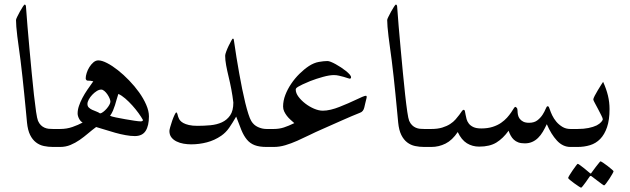

<svg xmlns="http://www.w3.org/2000/svg" viewBox="-20 -659 2825 861"><path d="M241.7 0H217.8Q196.3 0 176.8 -4.2Q157.2 -8.3 141.4 -20.5Q125.5 -32.7 115 -54Q104.5 -75.2 101.1 -109.4Q98.6 -135.3 95.5 -168.5Q92.3 -201.7 88.6 -238.5Q85 -275.4 80.8 -313.2Q76.7 -351.1 72.3 -386.7Q68.4 -416.5 64.5 -444.6Q60.5 -472.7 57.6 -496.3Q54.7 -520 53.2 -538.8Q51.8 -557.6 51.8 -569.3Q51.8 -572.8 57.1 -583.7Q62.5 -594.7 69.3 -607.2Q76.2 -619.6 82.5 -629.2Q88.9 -638.7 90.8 -638.7Q92.3 -638.7 94.5 -636.2Q96.7 -633.8 96.7 -626Q99.1 -589.8 103.3 -540.8Q107.4 -491.7 112.3 -438.2Q117.2 -384.8 122.3 -331.3Q127.4 -277.8 132.3 -233.4Q137.2 -189 141.8 -157.7Q146.5 -126.5 150.4 -117.2Q155.8 -105 163.3 -97.7Q170.9 -90.3 179.9 -86.4Q189 -82.5 198.5 -81.5Q208 -80.6 217.8 -80.6H241.7Q253.9 -80.6 261 -76.9Q268.1 -73.2 271.7 -67.9Q275.4 -62.5 276.4 -55.4Q277.3 -48.3 277.3 -40.5Q277.3 -32.7 276.4 -25.6Q275.4 -18.6 271.7 -12.9Q268.1 -7.3 261 -3.7Q253.9 0 241.7 0Z M647.9 -137.2Q647.9 -95.2 633.1 -72Q618.2 -48.8 584.5 -48.8Q565.9 -48.8 543 -53Q520 -57.1 496.6 -63.7Q473.1 -70.3 450.9 -77.4Q428.7 -84.5 411.1 -89.4Q392.6 -75.7 374.5 -60.3Q356.4 -44.9 337.2 -31.5Q317.9 -18.1 296.1 -9Q274.4 0 249.5 0H225.6Q213.4 0 206.3 -3.7Q199.2 -7.3 195.8 -12.9Q192.4 -18.6 191.4 -25.6Q190.4 -32.7 190.4 -40.5Q190.4 -48.3 191.4 -55.4Q192.4 -62.5 195.8 -67.9Q199.2 -73.2 206.3 -76.9Q213.4 -80.6 225.6 -80.6H249.5Q279.3 -80.6 304.9 -89.6Q330.6 -98.6 350.6 -109.4Q340.8 -114.7 334.5 -127Q328.1 -139.2 328.1 -150.4Q328.1 -166.5 334 -183.8Q339.8 -201.2 349.4 -219.5Q358.9 -237.8 371.8 -256.6Q384.8 -275.4 398.4 -294.4Q391.1 -296.4 385 -296.9Q378.9 -297.4 373 -297.4Q369.1 -297.4 366.7 -300.8Q364.3 -304.2 364.3 -307.6Q364.3 -317.9 368.7 -331.8Q373 -345.7 380.9 -358.2Q388.7 -370.6 398.9 -379.4Q409.2 -388.2 420.9 -388.2Q437 -388.2 460.2 -376.2Q483.4 -364.3 508.8 -344.2Q534.2 -324.2 559.1 -298.3Q584 -272.5 603.8 -244.9Q623.5 -217.3 635.7 -189.2Q647.9 -161.1 647.9 -137.2ZM621.6 -120.1Q613.8 -134.3 601.1 -151.9Q588.4 -169.4 573.2 -186.3Q558.1 -203.1 541.7 -217.3Q525.4 -231.4 510.7 -237.8Q506.3 -225.1 502.9 -212.4Q499.5 -199.7 495.6 -187.3Q491.7 -174.8 486.6 -162.8Q481.4 -150.9 473.6 -139.6Q481 -136.2 500 -132.3Q519 -128.4 541 -124.5Q563 -120.6 582.5 -117.7Q602.1 -114.7 611.3 -114.7Q618.2 -114.7 621.6 -120.1ZM434.1 -257.3Q424.3 -257.3 413.6 -250.5Q402.8 -243.7 393.6 -233.9Q384.3 -224.1 378.2 -212.9Q372.1 -201.7 372.1 -192.9Q372.1 -182.6 378.2 -176.8Q384.3 -170.9 393.1 -166.7Q401.9 -162.6 411.4 -159.2Q420.9 -155.8 428.7 -150.4Q434.6 -150.9 442.6 -157Q450.7 -163.1 458 -171.4Q465.3 -179.7 470.2 -188.5Q475.1 -197.3 475.1 -203.1Q475.1 -209 471.2 -218.3Q467.3 -227.5 461.2 -236.3Q455.1 -245.1 447.8 -251.2Q440.4 -257.3 434.1 -257.3Z M1199.2 0H1175.3Q1142.6 0 1121.8 -8.1Q1101.1 -16.1 1087.2 -33Q1073.2 -49.8 1062.7 -75.2Q1052.2 -100.6 1039.1 -136.2Q1022.5 -107.4 1007.6 -85.9Q992.7 -64.5 972.2 -50.3Q942.4 -29.8 908 -20.8Q873.5 -11.7 837.4 -11.7Q820.8 -11.7 803.5 -14.6Q786.1 -17.6 771.7 -24.7Q757.3 -31.7 748.5 -43.2Q739.7 -54.7 739.7 -71.8Q739.7 -76.2 743.4 -89.6Q747.1 -103 752.2 -117.7Q757.3 -132.3 762.7 -143.6Q768.1 -154.8 770.5 -154.8Q772.5 -154.8 773.9 -151.9Q775.4 -148.9 776.4 -145L778.3 -137.2Q779.3 -133.3 780.8 -130.9Q782.7 -125 787.6 -118.9Q792.5 -112.8 802 -107.4Q811.5 -102.1 827.1 -98.4Q842.8 -94.7 865.2 -94.7Q895 -94.7 923.8 -97.4Q952.6 -100.1 975.3 -110.6Q998 -121.1 1012.2 -141.8Q1026.4 -162.6 1026.4 -199.2Q1022.9 -229.5 1017.3 -258.8Q1011.7 -288.1 1005.1 -315.2Q998.5 -342.3 994.1 -366.2Q989.7 -390.1 989.7 -409.2Q989.7 -415 994.4 -427.7Q999 -440.4 1005.4 -453.6Q1011.7 -466.8 1017.1 -476.3Q1022.5 -485.8 1023.9 -485.8Q1027.3 -485.8 1028.1 -482.7Q1028.8 -479.5 1030.3 -468.8Q1034.7 -437 1040.5 -401.6Q1046.4 -366.2 1052.7 -330.3Q1059.1 -294.4 1065.9 -260.7Q1072.8 -227.1 1079.8 -198.2Q1086.9 -169.4 1093.8 -147.9Q1100.6 -126.5 1106.9 -116.2Q1117.7 -98.1 1136.5 -89.4Q1155.3 -80.6 1175.3 -80.6H1199.2Q1211.4 -80.6 1218.5 -76.9Q1225.6 -73.2 1229 -67.9Q1232.4 -62.5 1233.4 -55.4Q1234.4 -48.3 1234.4 -40.5Q1234.4 -32.7 1233.4 -25.6Q1232.4 -18.6 1229 -12.9Q1225.6 -7.3 1218.5 -3.7Q1211.4 0 1199.2 0Z M1624.5 -224.1Q1624.5 -222.7 1623.5 -218.3Q1622.6 -213.9 1620.8 -207.5Q1619.1 -201.2 1617.4 -193.4Q1615.7 -185.5 1613.8 -177.7Q1609.4 -158.2 1594.2 -153.3Q1558.6 -139.2 1514.6 -119.6Q1470.7 -100.1 1423.3 -79.1Q1395 -66.9 1367.4 -53.2Q1339.8 -39.6 1312.7 -27.6Q1285.6 -15.6 1259.5 -7.8Q1233.4 0 1207.5 0H1183.6Q1171.4 0 1164.3 -3.7Q1157.2 -7.3 1153.8 -12.9Q1150.4 -18.6 1149.4 -25.6Q1148.4 -32.7 1148.4 -40.5Q1148.4 -48.3 1149.4 -55.4Q1150.4 -62.5 1153.8 -67.9Q1157.2 -73.2 1164.3 -76.9Q1171.4 -80.6 1183.6 -80.6H1207.5Q1231.9 -80.6 1252.9 -87.4Q1273.9 -94.2 1299.8 -106.9Q1291.5 -114.3 1282.5 -122.3Q1273.4 -130.4 1266.4 -139.6Q1259.3 -148.9 1254.4 -159.2Q1249.5 -169.4 1249.5 -181.2Q1249.5 -207 1259.5 -233.2Q1269.5 -259.3 1285.9 -283.4Q1302.2 -307.6 1323 -328.1Q1343.8 -348.6 1365.2 -362.8Q1387.7 -377.4 1409.7 -381.3Q1431.6 -385.3 1448.7 -385.3Q1454.1 -385.3 1463.6 -381.6Q1473.1 -377.9 1485.1 -371.3Q1497.1 -364.7 1509.3 -356.7Q1521.5 -348.6 1531.5 -340.6Q1541.5 -332.5 1547.9 -325.2Q1554.2 -317.9 1554.2 -312.5Q1554.2 -306.2 1547.9 -306.2Q1545.9 -306.2 1538.8 -308.8Q1531.7 -311.5 1521.7 -314.2Q1511.7 -316.9 1500.2 -319.6Q1488.8 -322.3 1477.5 -322.3Q1457.5 -322.3 1428.2 -314.2Q1398.9 -306.2 1371.1 -295.4Q1349.6 -286.6 1336.9 -280.5Q1324.2 -274.4 1317.4 -270.3Q1310.5 -266.1 1308.3 -263.2Q1306.2 -260.3 1306.2 -257.3Q1306.2 -241.7 1318.4 -225.3Q1330.6 -209 1348.9 -194.8Q1367.2 -180.7 1388.4 -171.6Q1409.7 -162.6 1427.7 -162.6Q1443.8 -162.6 1463.4 -167.2Q1482.9 -171.9 1502.4 -179.7Q1522 -187.5 1541.3 -195.8Q1560.5 -204.1 1576.7 -211.9Q1592.8 -219.7 1604.5 -224.6Q1616.2 -229.5 1620.6 -229.5Q1624.5 -229.5 1624.5 -224.1Z M1906.2 0H1882.3Q1860.8 0 1841.3 -4.2Q1821.8 -8.3 1805.9 -20.5Q1790 -32.7 1779.5 -54Q1769 -75.2 1765.6 -109.4Q1763.2 -135.3 1760 -168.5Q1756.8 -201.7 1753.2 -238.5Q1749.5 -275.4 1745.4 -313.2Q1741.2 -351.1 1736.8 -386.7Q1732.9 -416.5 1729 -444.6Q1725.1 -472.7 1722.2 -496.3Q1719.2 -520 1717.8 -538.8Q1716.3 -557.6 1716.3 -569.3Q1716.3 -572.8 1721.7 -583.7Q1727.1 -594.7 1733.9 -607.2Q1740.7 -619.6 1747.1 -629.2Q1753.4 -638.7 1755.4 -638.7Q1756.8 -638.7 1759 -636.2Q1761.2 -633.8 1761.2 -626Q1763.7 -589.8 1767.8 -540.8Q1772 -491.7 1776.9 -438.2Q1781.7 -384.8 1786.9 -331.3Q1792 -277.8 1796.9 -233.4Q1801.8 -189 1806.4 -157.7Q1811 -126.5 1814.9 -117.2Q1820.3 -105 1827.9 -97.7Q1835.4 -90.3 1844.5 -86.4Q1853.5 -82.5 1863 -81.5Q1872.6 -80.6 1882.3 -80.6H1906.2Q1918.5 -80.6 1925.5 -76.9Q1932.6 -73.2 1936.3 -67.9Q1939.9 -62.5 1940.9 -55.4Q1941.9 -48.3 1941.9 -40.5Q1941.9 -32.7 1940.9 -25.6Q1939.9 -18.6 1936.3 -12.9Q1932.6 -7.3 1925.5 -3.7Q1918.5 0 1906.2 0Z M2562 0H2538.1Q2503.9 0 2477.5 -28.6Q2451.2 -57.1 2432.1 -102.1Q2423.3 -83.5 2414.1 -67.9Q2404.8 -52.2 2392.8 -40.5Q2380.9 -28.8 2366.2 -22.5Q2351.6 -16.1 2333.5 -16.1Q2315.9 -16.1 2304.2 -20.5Q2292.5 -24.9 2284.2 -32.7Q2275.9 -40.5 2270.3 -50.8Q2264.6 -61 2260.7 -72.8Q2236.3 -38.6 2206.3 -20Q2176.3 -1.5 2128.9 -1.5Q2098.1 -1.5 2073.7 -16.6Q2049.3 -31.7 2032.7 -66.9Q2008.3 -30.3 1978 -15.1Q1947.8 0 1914.1 0H1890.1Q1877.9 0 1870.8 -3.7Q1863.8 -7.3 1860.4 -12.9Q1856.9 -18.6 1856 -25.6Q1855 -32.7 1855 -40.5Q1855 -48.3 1856 -55.4Q1856.9 -62.5 1860.4 -67.9Q1863.8 -73.2 1870.8 -76.9Q1877.9 -80.6 1890.1 -80.6H1914.1Q1942.4 -80.6 1963.1 -86.9Q1983.9 -93.3 1998.5 -102.8Q2013.2 -112.3 2022.9 -123.5Q2032.7 -134.8 2039.6 -144Q2046.4 -153.3 2050.8 -159.9Q2055.2 -166.5 2059.1 -166.5Q2063.5 -166.5 2064.9 -160.2Q2066.4 -153.8 2067.9 -144.5Q2069.3 -135.3 2072.3 -124.8Q2075.2 -114.3 2082.5 -104.7Q2089.8 -95.2 2103 -89.1Q2116.2 -83 2138.2 -83Q2167 -83 2189.2 -90.1Q2211.4 -97.2 2227.1 -108.2Q2242.7 -119.1 2253.7 -131.3Q2264.6 -143.6 2272 -154.5Q2279.3 -165.5 2283.7 -172.6Q2288.1 -179.7 2291 -179.7Q2293 -179.7 2296.9 -175.8Q2300.8 -171.9 2300.8 -162.6Q2300.8 -153.8 2302.7 -144Q2304.7 -134.3 2310.5 -126.5Q2316.4 -118.7 2326.4 -113.5Q2336.4 -108.4 2352.5 -108.4Q2376 -108.4 2390.4 -119.9Q2404.8 -131.3 2413.6 -145.3Q2422.4 -159.2 2427 -170.9Q2431.6 -182.6 2435.5 -182.6Q2439.5 -182.6 2441.4 -179Q2443.4 -175.3 2445.8 -167.5Q2449.2 -156.7 2456.3 -141.8Q2463.4 -127 2474.6 -113.5Q2485.8 -100.1 2501.7 -90.3Q2517.6 -80.6 2538.1 -80.6H2562Q2574.2 -80.6 2581.3 -76.9Q2588.4 -73.2 2591.8 -67.9Q2595.2 -62.5 2596.2 -55.4Q2597.2 -48.3 2597.2 -40.5Q2597.2 -32.7 2596.2 -25.6Q2595.2 -18.6 2591.8 -12.9Q2588.4 -7.3 2581.3 -3.7Q2574.2 0 2562 0Z M2713.4 -169.9Q2713.4 -121.1 2702.1 -88.4Q2690.9 -55.7 2671.6 -35.9Q2652.3 -16.1 2626.2 -8.1Q2600.1 0 2569.8 0H2545.9Q2533.7 0 2526.6 -3.7Q2519.5 -7.3 2516.1 -12.9Q2512.7 -18.6 2511.7 -25.6Q2510.7 -32.7 2510.7 -40.5Q2510.7 -48.3 2511.7 -55.4Q2512.7 -62.5 2516.1 -67.9Q2519.5 -73.2 2526.6 -76.9Q2533.7 -80.6 2545.9 -80.6H2569.8Q2597.7 -80.6 2619.1 -85Q2640.6 -89.4 2655.8 -96.7Q2669.4 -104 2676.3 -112.1Q2683.1 -120.1 2683.1 -124.5Q2683.1 -128.4 2676.5 -141.6Q2669.9 -154.8 2662.1 -169.7Q2654.3 -184.6 2647.5 -197Q2640.6 -209.5 2640.6 -212.9Q2640.6 -217.3 2646.7 -229.2Q2652.8 -241.2 2660.6 -253.9Q2668.5 -266.6 2675.5 -278.1Q2682.6 -289.6 2684.6 -292Q2699.2 -259.8 2706.3 -230.2Q2713.4 -200.7 2713.4 -169.9ZM2731.4 108.9Q2731.4 111.3 2725.6 121.6Q2719.7 131.8 2712.4 143.1Q2705.1 154.3 2698.2 163.3Q2691.4 172.4 2689 172.4Q2687.5 172.4 2679 166.3Q2670.4 160.2 2660.2 152.3Q2648.4 144 2633.8 132.3Q2631.3 129.9 2628.9 129.9Q2627 129.9 2624.5 132.3Q2614.7 146.5 2606.9 157.7Q2599.6 167.5 2593.8 175Q2587.9 182.6 2585.9 182.6Q2584 182.6 2574.7 176.5Q2565.4 170.4 2554.9 162.8Q2544.4 155.3 2536.1 148.2Q2527.8 141.1 2527.8 139.2Q2527.8 136.7 2533.9 126.5Q2540 116.2 2547.9 105Q2555.7 93.8 2562.5 84.7Q2569.3 75.7 2570.3 75.7Q2573.7 75.7 2582 82.3Q2590.3 88.9 2599.6 95.7Q2610.4 104 2623 115.2Q2627 119.1 2628.9 119.1Q2630.9 119.1 2633.8 113.8Q2643.6 100.1 2651.9 89.4Q2659.2 80.6 2665.3 72.5Q2671.4 64.5 2672.9 64.5Q2674.8 64.5 2684.6 70.8Q2694.3 77.1 2704.6 85.2Q2714.8 93.3 2723.1 100.3Q2731.4 107.4 2731.4 108.9Z"/></svg>

Font: Accordance
Style: Regular
Weight: 400
Version: Version 1.1 (build May 11, 2018) Miklal Software Solutions, 